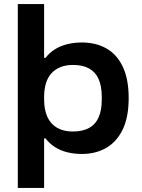

<svg xmlns="http://www.w3.org/2000/svg" viewBox="-20 -749 701 949"><path d="M68 180V-729H198V-463H205Q224 -488 251 -505Q278 -522 312 -530.5Q346 -539 385 -539Q454 -539 506 -509.5Q558 -480 587 -419Q616 -358 616 -264Q616 -170 586.5 -109Q557 -48 505 -18Q453 12 385 12Q346 12 312 3.5Q278 -5 251 -22.5Q224 -40 205 -65H198V180ZM340 -99Q388 -99 420 -116.5Q452 -134 467.5 -169Q483 -204 483 -256V-270Q483 -323 467.5 -358Q452 -393 420.5 -410.5Q389 -428 341 -428Q306 -428 279.5 -417.5Q253 -407 234.5 -387Q216 -367 207 -337Q198 -307 198 -268V-258Q198 -207 214 -171.5Q230 -136 262 -117.5Q294 -99 340 -99Z"/></svg>

Font: Archivo SemiBold SemiExpanded
Style: Regular
Weight: 600
Width: 6
Version: Version 2.001